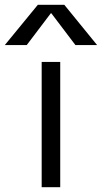

<svg xmlns="http://www.w3.org/2000/svg" viewBox="-58 -777 423 797"><path d="M155 -722H153L53 -590H-38L99 -757H209L345 -590H255ZM115 0V-520H192V0Z"/></svg>

Font: Mplus 1p
Style: Regular
Weight: 400
Version: Version 1.061